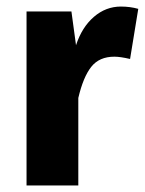

<svg xmlns="http://www.w3.org/2000/svg" viewBox="-20 -566 442 586"><path d="M402 -539 377 -386Q347 -393 329 -393Q283 -393 258.5 -362Q234 -331 219 -267V0H61V-531H198L212 -428Q230 -483 266.5 -514.5Q303 -546 349 -546Q377 -546 402 -539Z"/></svg>

Font: Statis Sans
Style: Bold
Weight: 700
Designer: bBox Type GmbH
Foundry: bBox Type GmbH
Version: Version 1.000